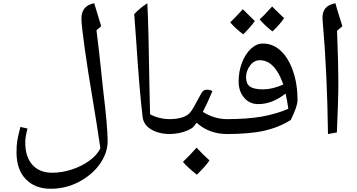

<svg xmlns="http://www.w3.org/2000/svg" viewBox="-20 -818 2206 1186"><path d="M562 -798Q568 -776 605 -656L576 -631L592 -498L618 -255Q644 -43 645 53Q645 125 598.5 192.5Q552 260 470 304Q388 348 292.5 348Q197 348 139.5 289Q82 230 82 122Q82 84 86 56Q90 28 106 -34L150 -24Q136 28 136 62Q136 151 180 200Q224 249 303 249Q361 249 422 229.5Q483 210 531.5 175Q580 140 600 98Q578 -54 550.5 -216Q523 -378 503 -521Q483 -664 483 -703Q483 -783 562 -798Z M890 -798Q898 -652 903 -289L907 -112Q963 -82 1033 -82Q1043 -82 1043 -72V0Q1043 10 1033 10Q962 10 914.5 -18Q867 -46 861 -95Q841 -260 821 -570L809 -731Q844 -768 890 -798Z M1022 10Q1012 10 1012 0V-72Q1012 -82 1022 -82Q1123 -82 1157 -126Q1174 -148 1204 -206L1225 -244Q1236 -264 1258 -264Q1280 -264 1292 -255Q1258 -174 1233 -127Q1304 -82 1384 -82Q1394 -82 1394 -72V0Q1394 10 1384 10Q1272 10 1194 -60L1184 -46L1174 -34Q1166 -25 1142 -14Q1090 10 1022 10ZM1274 173Q1248 211 1196 261Q1142 219 1110 182Q1162 132 1194 94Q1234 137 1274 173Z M1730 -296Q1678 -446 1585 -446Q1549 -446 1524.5 -413Q1500 -380 1500 -340.5Q1500 -301 1524 -283.5Q1548 -266 1605 -266Q1662 -266 1730 -296ZM1761 -146Q1754 -198 1744 -240Q1660 -174 1574 -175Q1522 -175 1488 -214.5Q1454 -254 1454 -315Q1454 -376 1474.5 -430Q1495 -484 1529.5 -516.5Q1564 -549 1604 -549Q1666 -549 1714 -504.5Q1762 -460 1790 -379Q1818 -298 1818 -200Q1818 -162 1776 -77Q1703 -31 1612.5 -10.5Q1522 10 1375 10Q1364 10 1364 -1V-70Q1364 -82 1375 -82Q1509 -82 1598 -98Q1687 -114 1761 -146ZM1735 -706Q1708 -666 1663 -624Q1616 -660 1584 -698Q1605 -716 1661 -778Q1672 -766 1735 -706ZM1554 -688Q1526 -648 1482 -606Q1432 -644 1402 -680Q1426 -702 1480 -761Q1491 -749 1554 -688Z M2062 -628Q2070 -425 2070 -313Q2070 -201 2061 0L2006 10Q2001 -374 1973 -691L1972 -708Q1972 -746 1991 -768Q2010 -790 2052 -798Q2064 -752 2074 -723L2095 -656Z"/></svg>

Font: Autonym
Style: Regular
Weight: 500
Version: Version 1.0.20131126